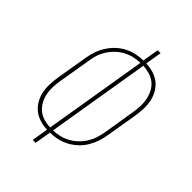

<svg xmlns="http://www.w3.org/2000/svg" viewBox="-215 -832 930 930"><g transform="rotate(45 250.0 -367.5)"><path d="M184 0 198 -84Q172 -85 147.5 -92.5Q123 -100 104.5 -115Q86 -130 73.5 -151.5Q61 -173 56 -197.5Q51 -222 52 -248Q53 -274 57 -300L84 -461Q88 -486 96 -510Q104 -534 118 -556.5Q132 -579 151.5 -597.5Q171 -616 194 -628Q217 -640 242 -645.5Q267 -651 291 -651L305 -735H325L311 -651Q337 -650 361.5 -642.5Q386 -635 404.5 -620Q423 -605 435.5 -583.5Q448 -562 453 -537.5Q458 -513 457 -487Q456 -461 452 -435L425 -274Q421 -249 413 -225Q405 -201 391.5 -178.5Q378 -156 358 -137.5Q338 -119 315 -107Q292 -95 267 -89.5Q242 -84 218 -84L204 0ZM201 -102 289 -633Q266 -632 244 -627Q222 -622 201 -610.5Q180 -599 162.5 -582Q145 -565 132.5 -544.5Q120 -524 113.5 -502.5Q107 -481 104 -458L77 -297Q73 -274 72 -250.5Q71 -227 75.5 -205Q80 -183 90.5 -163.5Q101 -144 117.5 -130Q134 -116 156 -109.5Q178 -103 201 -102ZM221 -102Q243 -103 265 -108Q287 -113 308 -124.5Q329 -136 346.5 -153Q364 -170 376.5 -190.5Q389 -211 395.5 -232.5Q402 -254 406 -277L432 -438Q436 -461 437 -484.5Q438 -508 433.5 -530Q429 -552 419 -571.5Q409 -591 392 -605Q375 -619 353 -625.5Q331 -632 309 -633Z"/></g></svg>

Font: Iosevka Thin
Style: Italic
Weight: 100
Italic angle: -9°
Monospace: yes
Designer: Belleve Invis
Foundry: Belleve Invis
Version: Version 32.5.0; ttfautohint (v1.8.4)